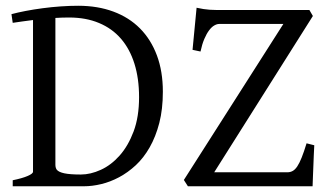

<svg xmlns="http://www.w3.org/2000/svg" viewBox="-20 -650 1156 670"><path d="M221.2 -588.9Q196.8 -588.9 173.3 -587.4V-75.2Q173.3 -64.5 178.2 -57.6Q185.1 -49.3 204.6 -45.2Q224.1 -41 262.2 -41Q295.9 -41 331.8 -57.4Q367.7 -73.7 397.5 -107.2Q427.2 -140.6 446.3 -191.4Q465.3 -242.2 465.3 -311Q465.3 -376 449.2 -427.5Q433.1 -479 402.1 -514.9Q371.1 -550.8 325.4 -569.8Q279.8 -588.9 221.2 -588.9ZM548.3 -330.1Q548.3 -269 535.9 -220.9Q523.4 -172.9 502.4 -136Q481.4 -99.1 453.9 -73.5Q426.3 -47.9 395.5 -31.5Q364.7 -15.1 333.3 -7.6Q301.8 0 272.9 0H24.4V-21Q57.6 -27.8 76.4 -35.9Q95.2 -43.9 95.2 -50.8V-580.1Q75.7 -577.6 58.1 -575.2Q40.5 -572.8 24.4 -570.3L20 -600.6Q41.5 -606.4 69.6 -611.8Q97.7 -617.2 128.9 -621.3Q160.2 -625.5 192.1 -627.7Q224.1 -629.9 252.9 -629.9Q320.8 -629.9 375.5 -609.6Q430.2 -589.4 468.5 -550.8Q506.8 -512.2 527.6 -456.5Q548.3 -400.9 548.3 -330.1ZM1076.7 -143.1Q1075.7 -127.4 1075 -108.4Q1074.2 -89.4 1073.5 -70.1Q1072.8 -50.8 1072 -32.5Q1071.3 -14.2 1070.8 0H635.7L621.6 -22L968.8 -566.4H744.6Q736.8 -566.4 727.5 -561Q718.3 -555.7 709.5 -543.9Q700.7 -532.2 692.9 -513.9Q685.1 -495.6 679.7 -470.2L651.9 -476.1L666 -623Q679.2 -620.1 690.2 -618.4Q701.2 -616.7 711.7 -616Q722.2 -615.2 733.4 -615.2H1059.6L1071.8 -594.2L727.5 -48.8H982.9Q993.2 -48.8 1001.5 -53.5Q1009.8 -58.1 1017.3 -69.3Q1024.9 -80.6 1032.7 -100.1Q1040.5 -119.6 1049.8 -149.9Z"/></svg>

Font: Noto Serif Devanagari
Style: Bold
Weight: 700
Designer: Monotype Design Team
Foundry: Monotype Imaging Inc.
Version: Version 1.01